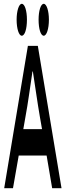

<svg xmlns="http://www.w3.org/2000/svg" viewBox="-20 -985 344 1005"><path d="M126 -745 2 0H48L78 -171H224L253 0H302L178 -745ZM67 -882C67 -834 79 -798 94 -798C110 -798 121 -834 121 -882C121 -928 110 -965 94 -965C79 -965 67 -928 67 -882ZM102 -309 113 -372C127 -446 138 -533 150 -611H152C164 -535 176 -446 189 -372L200 -309ZM182 -882C182 -834 193 -798 209 -798C224 -798 236 -834 236 -882C236 -928 224 -965 209 -965C193 -965 182 -928 182 -882Z"/></svg>

Font: 寒蝉无机体 CompactMedium
Style: Regular
Weight: 500
Width: 3
Designer: ChillTanhei {Warren2060}; 
Source Han Sans {Ryoko NISHIZUKA 西塚涼子 (kana, bopomofo & ideographs); Paul D. Hunt (Latin, Gre
Foundry: ChillType&Adobe
Version: Version 1.000;Glyphs 3.1.1 (3135)